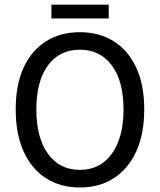

<svg xmlns="http://www.w3.org/2000/svg" viewBox="-20 -809 701 841"><path d="M330.1 12.2Q245.1 12.2 181.6 -28.3Q118.2 -68.8 83.5 -145.5Q48.8 -222.2 48.8 -330.1Q48.8 -438 83.5 -513.2Q118.2 -588.4 181.6 -628.2Q245.1 -668 330.1 -668Q415 -668 478.3 -628.2Q541.5 -588.4 576.7 -512.9Q611.8 -437.5 611.8 -330.1Q611.8 -222.2 576.7 -145.5Q541.5 -68.8 478.3 -28.3Q415 12.2 330.1 12.2ZM330.1 -64.9Q418.5 -64.9 469.7 -135.5Q521 -206.1 521 -330.1Q521 -453.6 469.7 -522.5Q418.5 -591.3 330.1 -591.3Q240.7 -591.3 189.9 -522.5Q139.2 -453.6 139.2 -330.1Q139.2 -206.1 189.9 -135.5Q240.7 -64.9 330.1 -64.9ZM205.1 -728V-788.6H456.1V-728Z"/></svg>

Font: Varta Light Medium
Style: Regular
Weight: 500
Version: Version 1.004